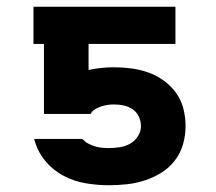

<svg xmlns="http://www.w3.org/2000/svg" viewBox="-20 -540 640 568"><path d="M302 8Q267 8 232.5 2Q198 -4 167 -20.5Q136 -37 113.5 -64.5Q91 -92 82 -126L81 -129H223L225 -128Q232 -120 241.5 -115Q251 -110 261 -107Q271 -104 281.5 -103Q292 -102 302 -102Q318 -102 334.5 -104.5Q351 -107 365 -115Q379 -123 388 -137Q397 -151 397 -167Q397 -182 390.5 -195.5Q384 -209 372 -217Q360 -225 346 -228Q332 -231 317 -231Q307 -231 297.5 -229.5Q288 -228 279 -225Q270 -222 261.5 -217Q253 -212 248 -203H110V-410H79V-520H499V-410H242V-333Q261 -337 279.5 -339Q298 -341 317 -341Q343 -341 369 -337.5Q395 -334 419 -325.5Q443 -317 464.5 -301.5Q486 -286 501 -265Q516 -244 522.5 -218.5Q529 -193 529 -167Q529 -140 521.5 -113.5Q514 -87 497.5 -65.5Q481 -44 458 -29.5Q435 -15 409 -6.5Q383 2 356 5Q329 8 302 8Z"/></svg>

Font: Iosevka Custom XBdEx
Style: Regular
Weight: 800
Width: 7
Monospace: yes
Designer: Belleve Invis
Foundry: Belleve Invis
Version: Version 11.2.4; ttfautohint (v1.8.4)